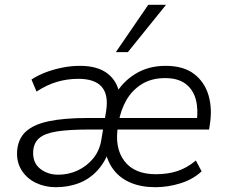

<svg xmlns="http://www.w3.org/2000/svg" viewBox="-20 -771 945 799"><path d="M212 8Q167 8 129.5 -10Q92 -28 70.5 -61.5Q49 -95 51 -139Q54 -192 86.5 -222.5Q119 -253 183 -266.5Q247 -280 345 -280H430L422 -232H353Q267 -232 216.5 -224Q166 -216 143 -196Q120 -176 118 -140Q116 -93 147.5 -68.5Q179 -44 222 -44Q266 -44 304 -62Q342 -80 368.5 -112.5Q395 -145 402 -191L422 -311Q432 -377 403 -410Q374 -443 306 -443Q260 -443 217.5 -430.5Q175 -418 132 -390L111 -440Q138 -458 171.5 -470.5Q205 -483 241 -490Q277 -497 313 -497Q386 -497 427.5 -465Q469 -433 478 -376H459Q490 -431 544 -464Q598 -497 669 -497Q744 -497 788 -463Q832 -429 848 -373.5Q864 -318 853 -251L850 -232H451L458 -280H819L798 -262Q806 -315 795 -356.5Q784 -398 752.5 -422Q721 -446 667 -446Q610 -446 569.5 -420.5Q529 -395 505.5 -353.5Q482 -312 474 -263L471 -246Q456 -156 497.5 -101Q539 -46 629 -46Q678 -46 718 -59Q758 -72 795 -103L819 -58Q784 -25 732 -8.5Q680 8 627 8Q568 8 524 -10.5Q480 -29 453.5 -63.5Q427 -98 418 -144H434Q416 -94 383.5 -59.5Q351 -25 307.5 -8.5Q264 8 212 8ZM462 -554 597 -751H671L512 -554Z"/></svg>

Font: Nunito Sans 10pt Light
Style: Italic
Weight: 300
Italic angle: -9°
Designer: Vernon Adams
Foundry: Vernon Adams
Version: Version 3.101;gftools[0.9.27]